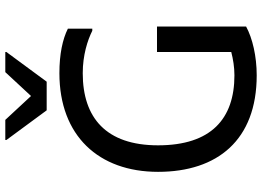

<svg xmlns="http://www.w3.org/2000/svg" viewBox="-152 -824 988 724"><g transform="rotate(-90 342.0 -462.0)"><path d="M396 -780 508 -932V-936H432L342 -839L252 -936H176V-932L288 -780ZM508 -364V-84C481 -77 451 -72 420 -72C256 -72 156 -160 156 -360C156 -556 260 -644 428 -644C496 -644 552 -626 588 -608H596V-700C556 -720 500 -732 428 -732C192 -732 56 -584 56 -360C56 -136 176 12 420 12C492 12 560 -4 604 -28V-364Z"/></g></svg>

Font: Kufam Arabic Latin Roman Normal
Style: Regular
Weight: 400
Designer: Wael Morcos & Artur Schmal
Version: Version 1.200;PS 001.200;hotconv 1.0.88;makeotf.lib2.5.64775